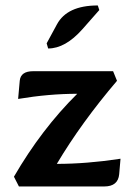

<svg xmlns="http://www.w3.org/2000/svg" viewBox="-20 -673 475 693"><path d="M356.4 0H48.3L30.3 -35.2Q129.9 -207 258.8 -334.5Q156.7 -334.5 45.4 -315.9L51.3 -381.8Q54.7 -416 99.6 -416H388.2L402.3 -381.3Q274.4 -231.4 185.1 -81.5Q293 -81.5 415 -100.1L410.2 -44.4Q406.2 0 356.4 0ZM153.8 -498 148.4 -516.6 185.5 -585Q222.2 -653.3 333 -653.3L338.4 -636.7L277.3 -567.4Q215.8 -498 153.8 -498Z"/></svg>

Font: Bainsley
Style: Bold
Weight: 700
Designer: Paul James MIller
Foundry: High-Logic / Made with FontCreator
Version: Version 1.411;March 28, 2021;FontCreator 13.0.0.2683 64-bit